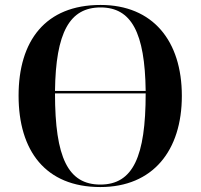

<svg xmlns="http://www.w3.org/2000/svg" viewBox="-20 -745 810 775"><path d="M385 10C597 10 714 -137 714 -358C714 -580 597 -725 386 -725C163 -725 55 -580 55 -359C55 -137 163 10 385 10ZM568 -378H202C205 -614 261 -715 386 -715C510 -715 565 -614 568 -378ZM385 0C255 0 202 -108 202 -368H568C568 -113 517 0 385 0Z"/></svg>

Font: Noto Serif Display SemiBold
Style: Regular
Weight: 600
Designer: Monotype Design Team
Foundry: Monotype Imaging Inc.
Version: Version 2.009